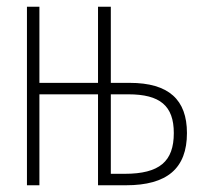

<svg xmlns="http://www.w3.org/2000/svg" viewBox="-20 -550 603 570"><path d="M60 0H97V-270H271V0H354C476 0 535 -50 535 -155C535 -254 481 -304 365 -304H309V-530H271V-304H97V-530H60ZM309 -34V-270H361C455 -270 496 -236 496 -155C496 -71 454 -34 350 -34Z"/></svg>

Font: Noto Sans Mono SemiCondensed ExtraLight
Style: Regular
Weight: 200
Width: 4
Designer: Monotype Design Team
Foundry: Monotype Imaging Inc.
Version: Version 2.014